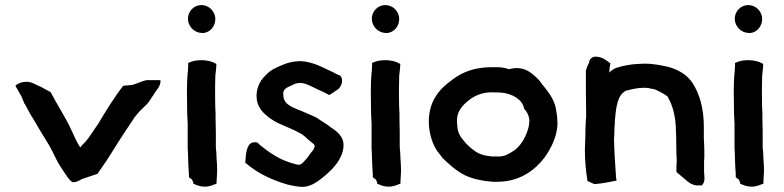

<svg xmlns="http://www.w3.org/2000/svg" viewBox="-20 -736 3091 757"><path d="M41 -397 64 -357 77 -326H78C90 -303 101 -282 115 -261C131 -233 147 -206 164 -179C178 -158 189 -134 201 -110C209 -92 223 -73 233 -57C242 -44 251 -28 265 -18H268C283 -17 294 -25 303 -30L362 -50L363 -49C385 -80 407 -112 427 -145C454 -189 483 -232 511 -274C525 -293 541 -308 559 -325C571 -338 576 -350 586 -363V-364C594 -378 614 -395 613 -419L610 -420H557C536 -415 520 -406 501 -401L467 -398H466C429 -351 398 -299 366 -246C349 -223 334 -196 316 -176L304 -164C301 -160 300 -159 297 -155C297 -155 295 -156 295 -157C282 -176 273 -199 262 -222C238 -275 205 -323 179 -374V-373C162 -382 146 -392 127 -400L110 -408C88 -419 56 -412 43 -400Z M717 -376C717 -355 718 -316 718 -295C718 -287 718 -282 719 -272C719 -266 719 -261 720 -251V-161C720 -152 720 -145 721 -134C721 -118 723 -91 723 -77C724 -66 725 -51 725 -40V-37L737 -28C738 -26 740 -22 742 -17V-12C755 -6 769 0 787 0C807 0 820 -7 834 -12V-23C834 -34 836 -44 836 -56V-72C836 -84 835 -97 834 -109L833 -134V-135C832 -144 831 -151 831 -159V-216C831 -231 830 -250 830 -265V-288C828 -316 828 -359 828 -389C828 -395 829 -438 829 -438C830 -450 833 -467 833 -481V-484L831 -485C806 -501 755 -504 725 -489L722 -488V-476C722 -471 721 -466 721 -457C718 -432 717 -404 717 -376ZM721 -662C721 -632 746 -607 775 -606H783C810 -609 829 -634 829 -661C829 -691 804 -716 774 -716C745 -716 721 -692 721 -662Z M947 -95 949 -93C995 -53 1052 -26 1115 -8C1135 -4 1160 3 1183 0C1207 -3 1231 -19 1246 -31C1272 -51 1299 -76 1316 -104C1325 -121 1332 -134 1334 -154V-157C1338 -196 1310 -217 1283 -235C1267 -248 1248 -258 1231 -270V-271H1230C1215 -279 1201 -284 1186 -291C1145 -310 1097 -318 1097 -362V-363C1094 -384 1111 -391 1129 -399H1130C1138 -404 1149 -409 1163 -409C1182 -409 1195 -401 1211 -394C1230 -384 1251 -376 1275 -363L1277 -361C1281 -362 1307 -380 1308 -381C1326 -390 1337 -422 1321 -438L1319 -439C1307 -442 1298 -450 1285 -455C1248 -472 1215 -492 1165 -495C1138 -495 1115 -489 1096 -481C1070 -470 1047 -461 1028 -440C1000 -414 989 -380 992 -348C994 -320 1011 -296 1032 -280C1067 -247 1125 -234 1162 -211H1163C1175 -205 1186 -194 1196 -185C1204 -178 1208 -175 1218 -167C1225 -159 1216 -144 1206 -134C1198 -122 1191 -112 1181 -102C1172 -93 1167 -84 1152 -87C1103 -99 1073 -114 1031 -144C1019 -154 1006 -162 997 -172L996 -174H994C952 -184 950 -133 947 -97Z M1442 -376C1442 -355 1443 -316 1443 -295C1443 -287 1443 -282 1444 -272C1444 -266 1444 -261 1445 -251V-161C1445 -152 1445 -145 1446 -134C1446 -118 1448 -91 1448 -77C1449 -66 1450 -51 1450 -40V-37L1462 -28C1463 -26 1465 -22 1467 -17V-12C1480 -6 1494 0 1512 0C1532 0 1545 -7 1559 -12V-23C1559 -34 1561 -44 1561 -56V-72C1561 -84 1560 -97 1559 -109L1558 -134V-135C1557 -144 1556 -151 1556 -159V-216C1556 -231 1555 -250 1555 -265V-288C1553 -316 1553 -359 1553 -389C1553 -395 1554 -438 1554 -438C1555 -450 1558 -467 1558 -481V-484L1556 -485C1531 -501 1480 -504 1450 -489L1447 -488V-476C1447 -471 1446 -466 1446 -457C1443 -432 1442 -404 1442 -376ZM1446 -662C1446 -632 1471 -607 1500 -606H1508C1535 -609 1554 -634 1554 -661C1554 -691 1529 -716 1499 -716C1470 -716 1446 -692 1446 -662Z M1698 -356C1656 -292 1666 -197 1704 -140C1707 -136 1717 -123 1723 -116C1723 -116 1723 -115 1723 -115C1748 -90 1778 -63 1813 -45C1843 -31 1879 -23 1915 -20C1917 -20 1914 -20 1915 -20C1923 -20 1928 -19 1936 -19C1944 -19 1951 -20 1958 -20C1958 -20 1956 -20 1958 -20C2034 -25 2090 -66 2127 -115C2153 -152 2175 -195 2178 -244C2178 -246 2178 -243 2178 -244C2178 -260 2177 -277 2174 -294C2167 -353 2133 -381 2107 -418C2095 -431 2082 -443 2067 -453C2043 -469 2012 -471 1987 -463C1975 -467 1961 -471 1942 -471H1912C1853 -470 1804 -453 1765 -423C1738 -403 1715 -384 1698 -356ZM1783 -241V-242C1775 -293 1802 -321 1834 -345C1855 -360 1881 -371 1914 -372H1925C1935 -372 1944 -371 1954 -371C1998 -368 2040 -344 2046 -309V-308C2057 -297 2065 -282 2067 -264C2067 -249 2065 -235 2061 -224C2050 -189 2030 -157 2003 -140C1986 -129 1970 -119 1946 -119H1920C1890 -122 1868 -128 1849 -143C1833 -155 1823 -164 1810 -179V-180C1796 -194 1783 -216 1783 -241Z M2286 -146C2286 -102 2290 -61 2296 -24L2297 -22L2315 -14C2320 -11 2325 -9 2333 -11C2358 -13 2390 -20 2411 -24C2409 -32 2408 -43 2408 -51C2405 -94 2402 -138 2401 -182V-193C2402 -196 2402 -202 2402 -206C2402 -217 2403 -228 2403 -239C2403 -242 2403 -243 2404 -245V-258C2404 -260 2405 -263 2405 -267C2409 -315 2415 -361 2447 -378C2470 -384 2493 -390 2521 -390C2531 -390 2537 -389 2545 -387L2560 -384C2569 -382 2620 -355 2614 -351C2633 -319 2645 -273 2645 -217C2646 -207 2646 -197 2646 -188C2646 -166 2647 -145 2647 -124V-123C2648 -116 2648 -110 2648 -103C2648 -96 2648 -90 2647 -83V-58L2680 -30C2693 -19 2709 -3 2736 -5H2747C2762 -20 2757 -38 2756 -57V-103C2757 -109 2757 -116 2757 -122V-138C2757 -156 2756 -173 2755 -191V-236C2755 -307 2739 -364 2711 -408C2690 -440 2658 -460 2616 -472C2589 -478 2558 -485 2522 -485C2513 -485 2505 -484 2497 -484C2467 -483 2438 -477 2415 -470C2402 -467 2392 -459 2382 -450C2383 -463 2384 -476 2387 -486C2374 -495 2358 -510 2336 -512C2316 -516 2304 -503 2303 -492V-490C2298 -481 2293 -469 2290 -457V-371C2290 -344 2291 -320 2291 -293V-274L2290 -265C2290 -251 2288 -236 2288 -221V-201C2288 -183 2286 -164 2286 -146Z M2873 -376C2873 -355 2874 -316 2874 -295C2874 -287 2874 -282 2875 -272C2875 -266 2875 -261 2876 -251V-161C2876 -152 2876 -145 2877 -134C2877 -118 2879 -91 2879 -77C2880 -66 2881 -51 2881 -40V-37L2893 -28C2894 -26 2896 -22 2898 -17V-12C2911 -6 2925 0 2943 0C2963 0 2976 -7 2990 -12V-23C2990 -34 2992 -44 2992 -56V-72C2992 -84 2991 -97 2990 -109L2989 -134V-135C2988 -144 2987 -151 2987 -159V-216C2987 -231 2986 -250 2986 -265V-288C2984 -316 2984 -359 2984 -389C2984 -395 2985 -438 2985 -438C2986 -450 2989 -467 2989 -481V-484L2987 -485C2962 -501 2911 -504 2881 -489L2878 -488V-476C2878 -471 2877 -466 2877 -457C2874 -432 2873 -404 2873 -376ZM2877 -662C2877 -632 2902 -607 2931 -606H2939C2966 -609 2985 -634 2985 -661C2985 -691 2960 -716 2930 -716C2901 -716 2877 -692 2877 -662Z"/></svg>

Font: Hussar Pisanka
Style: Sbd
Weight: 600
Designer: Robert Jablonski
Foundry: Cannot Into Space Fonts
Version: Version 1.070